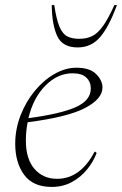

<svg xmlns="http://www.w3.org/2000/svg" viewBox="-20 -727 481 757"><path d="M184 10Q110 10 75 -38Q40 -86 40 -160Q40 -218 61 -272Q82 -326 117 -368.5Q152 -411 195 -435.5Q238 -460 281 -460Q334 -460 359 -435Q384 -410 384 -382Q384 -337 315 -301Q246 -265 89 -245Q82 -210 82 -173Q82 -100 116 -61Q150 -22 205 -22Q252 -22 289 -49.5Q326 -77 353 -129H355L361 -124Q348 -89 323 -58.5Q298 -28 263 -9Q228 10 184 10ZM266 -438Q207 -438 159 -389.5Q111 -341 92 -261Q219 -278 278.5 -304.5Q338 -331 338 -378Q338 -404 320.5 -421Q303 -438 266 -438ZM286 -540Q227 -540 206 -584Q185 -628 184 -707H194Q202 -652 214 -623Q226 -594 244.5 -584Q263 -574 293 -574Q322 -574 344 -585Q366 -596 386.5 -625Q407 -654 431 -707H441Q410 -622 375 -581Q340 -540 286 -540Z"/></svg>

Font: Spectral ExtraLight
Style: Italic
Weight: 275
Italic angle: -10°
Designer: Jean-Baptiste Levee
Foundry: Production Type
Version: Version 2.001